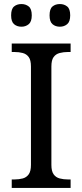

<svg xmlns="http://www.w3.org/2000/svg" viewBox="-20 -929 407 949"><path d="M38 0V-42H51Q74 -42 92.5 -47Q111 -52 122 -67.5Q133 -83 133 -114V-600Q133 -632 122 -647Q111 -662 92.5 -667Q74 -672 51 -672H38V-714H329V-672H316Q294 -672 275 -667Q256 -662 245 -647Q234 -632 234 -600V-114Q234 -83 245 -67.5Q256 -52 275 -47Q294 -42 316 -42H329V0ZM276 -797Q254 -797 239.5 -809.5Q225 -822 225 -853Q225 -885 239.5 -897Q254 -909 276 -909Q297 -909 312 -897Q327 -885 327 -853Q327 -822 312 -809.5Q297 -797 276 -797ZM86 -797Q64 -797 49.5 -809.5Q35 -822 35 -853Q35 -885 49.5 -897Q64 -909 86 -909Q107 -909 122 -897Q137 -885 137 -853Q137 -822 122 -809.5Q107 -797 86 -797Z"/></svg>

Font: Noto Serif Tamil
Style: Italic
Weight: 400
Italic angle: -12°
Designer: Indian Type Foundry, Tom Grace, and the Monotype Design Team
Foundry: Monotype Imaging Inc.
Version: Version 2.003